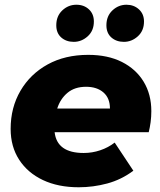

<svg xmlns="http://www.w3.org/2000/svg" viewBox="-20 -783 678 812"><path d="M313 9Q226 9 161.5 -21.5Q97 -52 61 -107.5Q25 -163 25 -238Q25 -328 66.5 -399Q108 -470 181.5 -510.5Q255 -551 353 -551Q436 -551 495.5 -521Q555 -491 587.5 -437.5Q620 -384 620 -313Q620 -289 617 -266.5Q614 -244 609 -224H211Q221 -136 334 -136Q370 -136 404 -147.5Q438 -159 465 -180L544 -61Q493 -23 433.5 -7Q374 9 313 9ZM222 -324H445Q445 -368 417.5 -392Q390 -416 344 -416Q296 -416 265.5 -390.5Q235 -365 222 -324ZM504 -606Q472 -606 451 -624.5Q430 -643 430 -676Q430 -715 455.5 -739Q481 -763 515 -763Q546 -763 567.5 -743.5Q589 -724 589 -692Q589 -653 563 -629.5Q537 -606 504 -606ZM292 -606Q260 -606 239 -624.5Q218 -643 218 -676Q218 -715 243.5 -739Q269 -763 303 -763Q335 -763 356 -743.5Q377 -724 377 -692Q377 -653 351 -629.5Q325 -606 292 -606Z"/></svg>

Font: Montserrat ExtraBold
Style: Italic
Weight: 800
Italic angle: -11.3°
Designer: Julieta Ulanovsky
Foundry: Julieta Ulanovsky
Version: Version 9.000; ttfautohint (v1.8.4.7-5d5b)